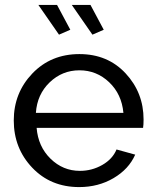

<svg xmlns="http://www.w3.org/2000/svg" viewBox="-20 -751 631 781"><path d="M136 -731H212L266 -630L220 -610ZM272 -731H348L402 -630L356 -610ZM302 10Q186 10 111 -69Q36 -148 36 -261Q36 -373 111.5 -452Q187 -531 303 -531Q418 -531 491 -452.5Q564 -374 564 -265Q564 -243 562 -231H129Q135 -155 185.5 -105.5Q236 -56 305 -56Q354 -56 396 -80Q438 -104 454 -143L530 -122Q504 -63 442 -26.5Q380 10 302 10ZM126 -292H482Q475 -368 424 -416.5Q373 -465 303 -465Q233 -465 182 -416Q131 -367 126 -292Z"/></svg>

Font: Raleway-v4020 Medium
Style: Regular
Weight: 500
Designer: Matt McInerney, Pablo Impallari, Rodrigo Fuenzalida
Foundry: Matt McInerney, Pablo Impallari, Rodrigo Fuenzalida
Version: Version 4.020;PS 004.020;hotconv 1.0.88;makeotf.lib2.5.64775